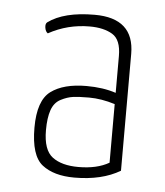

<svg xmlns="http://www.w3.org/2000/svg" viewBox="-39 -746 424 493"><g transform="rotate(5 172.5 -499.5)"><path d="M66 -680Q107 -710 186 -710Q288 -710 288 -618V-317Q241 -289 170 -289Q117 -289 87 -312.5Q57 -336 57 -408Q57 -478 89.5 -502Q122 -526 181 -526Q224 -526 257 -515V-610Q257 -652 234.5 -665.5Q212 -679 176 -679Q119 -679 70 -652Q64 -656 62.5 -666Q61 -676 66 -680ZM257 -486Q222 -497 190 -497Q164 -497 149 -495Q134 -493 117.5 -484.5Q101 -476 94 -456Q87 -436 87 -404Q87 -353 111 -335Q135 -317 178 -317Q226 -317 257 -335Z"/></g></svg>

Font: Yanone Kaffeesatz Thin
Style: Regular
Weight: 250
Designer: Yanone (Cyrillic: Daniel Pouzeot)
Foundry: Yanone
Version: Version 1.003;PS 001.003;hotconv 1.0.88;makeotf.lib2.5.64775